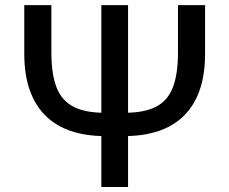

<svg xmlns="http://www.w3.org/2000/svg" viewBox="-20 -748 917 768"><path d="M691.9 -727.5H800.3V-533.2Q800.3 -449.7 778.8 -387.9Q757.3 -326.2 715.8 -285.2Q674.3 -244.1 614.3 -223.9Q554.2 -203.6 476.6 -203.6H400.9Q323.7 -203.6 263.7 -223.9Q203.6 -244.1 162.1 -285.2Q120.6 -326.2 98.9 -387.9Q77.1 -449.7 77.1 -533.2V-727.5H185.5V-538.6Q185.5 -450.7 206.5 -397.7Q227.5 -344.7 274.4 -320.8Q321.3 -296.9 398.9 -296.9H478.5Q556.6 -296.9 603.5 -320.8Q650.4 -344.7 671.1 -397.7Q691.9 -450.7 691.9 -538.6ZM385.3 -727.5H492.2V0H385.3Z"/></svg>

Font: Inter 18pt Medium
Style: Regular
Weight: 500
Designer: Rasmus Andersson
Foundry: rsms
Version: Version 4.001;git-66647c0bb